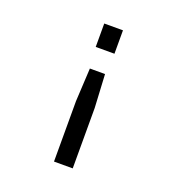

<svg xmlns="http://www.w3.org/2000/svg" viewBox="-114 -697 728 790"><g transform="rotate(20 250.0 -302.0)"><path d="M209 -502V-604.5H291V-502ZM209 0V-264.6L216.8 -410.2H283.2L291 -264.6V0Z"/></g></svg>

Font: BabelStone Marchen
Style: Regular
Weight: 400
Designer: Andrew West
Foundry: Andrew West
Version: Version 9.003 2021-11-11